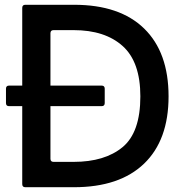

<svg xmlns="http://www.w3.org/2000/svg" viewBox="-20 -783 770 803"><path d="M290 -763Q481 -763 583 -663.5Q685 -564 685 -380Q685 -197 582.5 -98.5Q480 0 289 0H86Q73 0 73 -13V-339H18Q5 -339 5 -352V-412Q5 -425 18 -425H73V-750Q73 -763 86 -763ZM288 -106Q418 -106 492.5 -167.5Q567 -229 567 -380Q567 -524 493 -590.5Q419 -657 288 -657H204Q191 -657 191 -644V-425H405Q418 -425 418 -412V-352Q418 -339 405 -339H191V-119Q191 -106 204 -106Z"/></svg>

Font: Open Sauce Two Medium
Style: Regular
Weight: 500
Designer: Alfredo Marco Pradil
Foundry: Creative Sauce Fz LLC
Version: Version 1.477